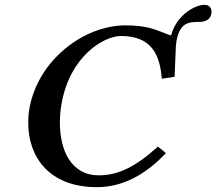

<svg xmlns="http://www.w3.org/2000/svg" viewBox="-20 -763 896 795"><path d="M826 -743C789.1 -743 711.4 -702.7 688.4 -616.3C675.6 -619.2 665.8 -624.6 651 -630C618 -643 579 -658 500 -658C325 -658 137 -512 102 -315C98 -295 97 -274 97 -253C97 -114 183 12 381 12C487 12 582 -39 667 -129L634 -156C542 -73 470 -37 389 -37C275 -37 228 -140 228 -255C228 -281 230 -308 235 -334C270 -532 411 -614 481 -614C608 -614 642 -536 650 -437L703 -445L708.3 -573.9L709 -574C709 -581 710 -588 711 -595C725 -672 767 -672 800 -672C823 -672 850 -676 855 -707C856 -708 856 -711 856 -713C856 -727 850 -743 826 -743Z"/></svg>

Font: Linux Libertine O
Style: Bold Italic
Weight: 700
Italic angle: -11.5°
Designer: Philipp H. Poll
Foundry: Philipp H. Poll
Version: Version 4.1.0